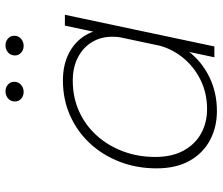

<svg xmlns="http://www.w3.org/2000/svg" viewBox="-74 -708 791 682"><g transform="rotate(-90 321.0 -366.5)"><path d="M268 9Q211 9 164.8 -15.5Q118.5 -40 91.5 -87.8Q64.5 -135.5 64.5 -205.5Q64.5 -275.5 87.8 -336Q111 -396.5 153 -441.8Q195 -487 252 -512.5Q309 -538 377 -538Q431.5 -538 472.5 -517.2Q513.5 -496.5 536.5 -459Q559.5 -421.5 559.5 -371.5Q559.5 -356 557.8 -342.8Q556 -329.5 552.5 -316H526Q529 -327.5 530.5 -338.2Q532 -349 532 -362.5Q532 -403.5 512.8 -435Q493.5 -466.5 458.5 -484.8Q423.5 -503 376 -503Q316 -503 266.2 -480.2Q216.5 -457.5 180.5 -417.2Q144.5 -377 124.8 -324Q105 -271 105 -210.5Q105 -151 127.2 -110Q149.5 -69 187.8 -47.5Q226 -26 275 -26Q332.5 -26 380 -49.8Q427.5 -73.5 459.8 -114.5Q492 -155.5 503 -205.5L531.5 -204.5Q518.5 -141 481 -92.8Q443.5 -44.5 388.8 -17.8Q334 9 268 9ZM497.5 0H459L571.5 -531H610ZM336 -677.5Q322 -677.5 312 -686.2Q302 -695 302 -708.5Q302 -723.5 312.8 -732.8Q323.5 -742 338 -742Q352 -742 362 -733.2Q372 -724.5 372 -711Q372 -696 361.2 -686.8Q350.5 -677.5 336 -677.5ZM499.5 -677.5Q485.5 -677.5 475.5 -686.2Q465.5 -695 465.5 -708.5Q465.5 -723.5 476.2 -732.8Q487 -742 501.5 -742Q515.5 -742 525.5 -733.2Q535.5 -724.5 535.5 -711Q535.5 -696 524.8 -686.8Q514 -677.5 499.5 -677.5Z"/></g></svg>

Font: Epilogue ExtraLight
Style: Italic
Weight: 250
Italic angle: -12°
Designer: Tyler Finck
Foundry: Etcetera Type Co
Version: Version 2.112